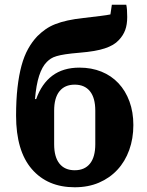

<svg xmlns="http://www.w3.org/2000/svg" viewBox="-20 -780 622 812"><path d="M296 12Q181 12 114.5 -65Q48 -142 48 -291Q48 -357 54 -409.5Q60 -462 71 -502.5Q82 -543 99 -573.5Q116 -604 138 -627Q154 -643 172.5 -656Q191 -669 214 -678Q237 -687 266.5 -693.5Q296 -700 334 -704Q376 -709 404.5 -712.5Q433 -716 447 -719L453 -760H514Q516 -752 517 -738.5Q518 -725 518 -708Q518 -676 509.5 -653Q501 -630 483 -611Q472 -599 457.5 -590.5Q443 -582 423.5 -575.5Q404 -569 378 -564.5Q352 -560 316 -557Q280 -554 257 -550.5Q234 -547 219 -542.5Q204 -538 195 -532Q186 -526 178 -518Q158 -498 145.5 -459.5Q133 -421 128 -361H133Q156 -426 201.5 -460Q247 -494 316 -494Q367 -494 409 -477Q451 -460 481 -428Q511 -396 527.5 -351Q544 -306 544 -251Q544 -194 526.5 -145.5Q509 -97 476.5 -62Q444 -27 398.5 -7.5Q353 12 296 12ZM296 -60Q338 -60 360.5 -88Q383 -116 383 -170V-312Q383 -366 360.5 -394Q338 -422 296 -422Q254 -422 231.5 -394Q209 -366 209 -312V-170Q209 -116 231.5 -88Q254 -60 296 -60Z"/></svg>

Font: IBM Plex Serif
Style: Bold
Weight: 700
Designer: Mike Abbink, Paul van der Laan, Pieter van Rosmalen
Foundry: Bold Monday
Version: Version 2.008